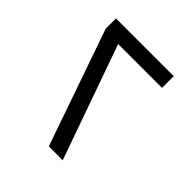

<svg xmlns="http://www.w3.org/2000/svg" viewBox="-183 -806 938 938"><g transform="rotate(45 286.0 -337.0)"><path d="M87 -603V-674H486V-593H183L393 0H297Z"/></g></svg>

Font: Noto Kufi Arabic
Style: Regular
Weight: 400
Designer: Monotype Design Team, David Williams, Khaled Hosny
Foundry: Google LLC
Version: Version 2.109; ttfautohint (v1.8.4.7-5d5b)